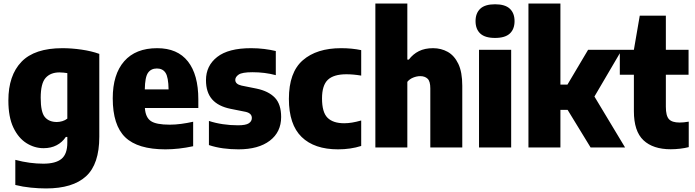

<svg xmlns="http://www.w3.org/2000/svg" viewBox="-20 -828 3904 1078"><path d="M238.5 230Q198.5 230 153.2 225.5Q108 221 66 210.5V69.5Q107 80.5 146.8 85.8Q186.5 91 223 91Q292.5 91 325.2 64Q358 37 358 -27V-59H349.5Q329.5 -29 297.8 -12.5Q266 4 224.5 4Q174 4 128.8 -24.2Q83.5 -52.5 55.2 -111.5Q27 -170.5 27 -264Q27 -404.5 100.5 -481Q174 -557.5 330.5 -557.5Q381.5 -557.5 437.2 -549.5Q493 -541.5 537.5 -525.5V-60Q537.5 93.5 463 161.8Q388.5 230 238.5 230ZM299 -143Q314.5 -143 330.2 -147.8Q346 -152.5 358 -162V-417.5Q348.5 -419 337.2 -420.2Q326 -421.5 314 -421.5Q263.5 -421.5 236 -390.5Q208.5 -359.5 208.5 -279Q208.5 -198 232 -170.5Q255.5 -143 299 -143Z M908.5 10.5Q753.5 10.5 683.2 -57.2Q613 -125 613 -276Q613 -410.5 677.2 -484Q741.5 -557.5 862.5 -557.5Q976.5 -557.5 1035 -483.2Q1093.5 -409 1093.5 -270V-221.5H793.5Q797 -169 826.8 -148.5Q856.5 -128 933 -128Q964 -128 997.5 -132.5Q1031 -137 1064.5 -144.5V-7Q983.5 10.5 908.5 10.5ZM861 -443.5Q828 -443.5 811 -419.2Q794 -395 793 -326H926.5Q925.5 -394.5 909.5 -419Q893.5 -443.5 861 -443.5Z M1319 10.5Q1274.5 10.5 1232.5 4.8Q1190.5 -1 1153 -13.5V-149Q1189 -137 1230.8 -130.8Q1272.5 -124.5 1316 -124.5Q1360 -124.5 1377 -135.8Q1394 -147 1394 -165.5Q1394 -192 1359.5 -200L1274.5 -217Q1205.5 -231 1171 -270.2Q1136.5 -309.5 1136.5 -378Q1136.5 -459 1199.5 -508.2Q1262.5 -557.5 1389.5 -557.5Q1428.5 -557.5 1464 -553Q1499.5 -548.5 1528.5 -541.5V-406Q1467.5 -422.5 1397.5 -422.5Q1339 -422.5 1320 -409.2Q1301 -396 1301 -379.5Q1301 -355.5 1336 -347.5L1420.5 -330.5Q1487.5 -316.5 1523 -279.8Q1558.5 -243 1558.5 -171Q1558.5 -86.5 1494.8 -38Q1431 10.5 1319 10.5Z M1878 10.5Q1745 10.5 1673.5 -59Q1602 -128.5 1602 -273Q1602 -421.5 1680 -489.5Q1758 -557.5 1895 -557.5Q1956 -557.5 2008 -546.5V-403.5Q1964 -411 1925 -411Q1853 -411 1820.5 -379.8Q1788 -348.5 1788 -275.5Q1788 -197.5 1819 -166.8Q1850 -136 1912.5 -136Q1934 -136 1956.8 -139.8Q1979.5 -143.5 2008 -151.5V-8.5Q1948.5 10.5 1878 10.5Z M2087.5 0V-808H2267V-493.5H2275.5Q2298.5 -524 2331.8 -540.8Q2365 -557.5 2411.5 -557.5Q2456.5 -557.5 2493.8 -536.8Q2531 -516 2553.2 -469.8Q2575.5 -423.5 2575.5 -346.5V0H2396V-332Q2396 -371.5 2380.8 -386Q2365.5 -400.5 2339.5 -400.5Q2320.5 -400.5 2300.2 -392.5Q2280 -384.5 2267 -368.5V0Z M2669.5 0V-548.5H2850V0ZM2759.5 -615Q2703 -615 2676.5 -639.8Q2650 -664.5 2650 -709.5Q2650 -754 2676.5 -779Q2703 -804 2759.5 -804Q2816 -804 2842.5 -779Q2869 -754 2869 -709.5Q2869 -664.5 2842.5 -639.8Q2816 -615 2759.5 -615Z M2947 0V-808H3126.5V-353H3166L3282 -548.5H3471.5L3317.5 -286L3489.5 0H3296L3167 -211H3126.5V0Z M3746 10Q3646.5 10 3592.8 -40.5Q3539 -91 3539 -204V-408.5H3460V-548.5H3539L3572 -740H3718.5V-548.5H3846V-408.5H3718.5V-228.5Q3718.5 -178 3735.8 -159Q3753 -140 3795.5 -140Q3807 -140 3819.5 -141.2Q3832 -142.5 3847 -145V-2Q3826.5 3.5 3799.2 6.8Q3772 10 3746 10Z"/></svg>

Font: Encode Sans SemiCondensed SemiCondensed ExtraBold
Style: Regular
Weight: 800
Width: 4
Designer: Multiple Designers
Foundry: Impallari Type
Version: Version 3.000; ttfautohint (v1.8.3) -l 8 -r 50 -G 200 -x 14 